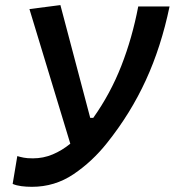

<svg xmlns="http://www.w3.org/2000/svg" viewBox="-20 -718 681 748"><path d="M104.5 9.8Q82.5 9.8 63.5 7.3Q44.4 4.9 29.3 -1.5L47.4 -109.9Q59.1 -106.4 72.3 -103.8Q85.4 -101.1 108.4 -101.1Q148.9 -101.1 185.3 -116.5Q221.7 -131.8 253.9 -158.2L94.7 -682.6L215.3 -698.2L331.5 -258.8H343.3Q410.2 -353 452.6 -461.4Q495.1 -569.8 518.6 -692.9H640.6Q607.9 -535.6 548.3 -405.8Q488.8 -275.9 397 -161.1Q339.4 -88.4 266.4 -39.3Q193.4 9.8 104.5 9.8Z"/></svg>

Font: CaskaydiaCove NFP SemiBold
Style: Italic
Weight: 600
Italic angle: -10°
Designer: Aaron Bell
Foundry: Saja Typeworks
Version: Version 2111.001; VTT 6.35;Nerd Fonts 3.1.1